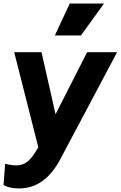

<svg xmlns="http://www.w3.org/2000/svg" viewBox="-31 -840 680 1082"><path d="M425 -640 555 -820H362L278 -640ZM76 222C172 222 250 169 310 55L629 -546H460L282 -196L203 -546H49L185 -10L167 19C145 53 117 92 61 92C44 92 17 88 -2 83L-11 203C10 215 40 222 76 222Z"/></svg>

Font: Plus Jakarta Sans ExtraBold
Style: Italic
Weight: 800
Italic angle: -8°
Designer: Gumpita Rahayu
Foundry: Tokotype
Version: Version 2.071;gftools[0.9.30]